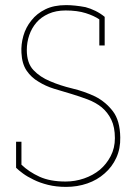

<svg xmlns="http://www.w3.org/2000/svg" viewBox="-20 -724 518 752"><path d="M390 -45Q419 -70 435.5 -106Q452 -142 451 -186Q450 -252 422 -288.5Q394 -325 353 -346Q311 -366 263 -377.5Q215 -389 176 -406Q137 -422 111 -449.5Q85 -477 85 -528Q85 -558 94.5 -586Q104 -614 123 -636Q141 -657 170 -670Q199 -683 237 -683Q283 -683 316 -672.5Q349 -662 369 -648V-546H390V-658Q373 -672 353.5 -681.5Q334 -691 315 -696Q294 -700 274.5 -702Q255 -704 239 -704Q191 -704 157.5 -687.5Q124 -671 103 -644Q81 -617 71.5 -583.5Q62 -550 64 -517Q66 -474 84.5 -447Q103 -420 131 -404Q158 -387 191.5 -376.5Q225 -366 260 -356Q293 -346 323.5 -334.5Q354 -323 378 -304Q402 -284 416 -255Q430 -226 430 -183Q430 -144 413.5 -112.5Q397 -81 371 -59Q344 -37 309 -25Q274 -13 237 -13Q176 -13 134.5 -32Q93 -51 64 -79V-169H43V-67Q53 -57 70 -44.5Q87 -32 112 -20Q136 -8 168 0Q200 8 239 8Q283 8 322 -5.5Q361 -19 390 -45Z"/></svg>

Font: Josefin Slab ExtraLight
Style: Regular
Weight: 250
Designer: Santiago Orozco
Foundry: Typemade
Version: Version 2.000